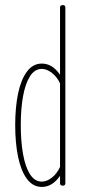

<svg xmlns="http://www.w3.org/2000/svg" viewBox="-20 -733 338 758"><path d="M228 0Q238 0 238 -10V-703Q238 -713 228 -713Q217 -713 217 -703V-438Q187 -482 145 -482Q110 -482 86.5 -450.5Q63 -419 51.5 -364.5Q40 -310 40 -239Q40 -168 51.5 -113Q63 -58 86.5 -26.5Q110 5 145 5Q187 5 217 -39V-10Q217 0 228 0ZM145 -461Q164 -461 184 -446Q204 -431 217 -404V-74Q204 -46 184 -31Q164 -16 145 -16Q117 -16 98.5 -45Q80 -74 71 -124.5Q62 -175 62 -239Q62 -303 71 -353Q80 -403 98.5 -432Q117 -461 145 -461Z"/></svg>

Font: Zen Loop
Style: Regular
Weight: 400
Designer: Yoshimichi Ohira
Foundry: A-1 Corp ZenFonts
Version: Version 1.000; ttfautohint (v1.8.3)